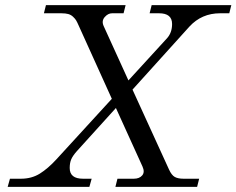

<svg xmlns="http://www.w3.org/2000/svg" viewBox="-20 -732 926 752"><path d="M10 0 19 -32H62Q104 -32 136 -52Q168 -72 201 -108L418 -345L289 -630Q282 -646 278 -652.5Q274 -659 266 -666.5Q258 -674 247.5 -677Q237 -680 220 -680H152L160 -712H472L464 -680H419Q403 -680 390 -665Q377 -650 386 -630L483 -417L634 -582Q654 -604 654 -638Q654 -680 603 -680H566L574 -712H886L878 -680H842Q770 -680 722 -628L499 -381L642 -68Q652 -46 664.5 -39Q677 -32 699 -32H760L752 0H432L440 -32H504Q526 -32 537 -45Q548 -58 538 -80L434 -309L281 -140Q265 -122 259 -108Q253 -94 253 -74Q253 -32 305 -32H339L330 0Z"/></svg>

Font: Old Standard TT
Style: Italic
Weight: 400
Italic angle: -15.2°
Designer: Alexey Kryukov <alexios@thessalonica.org.ru>
Version: Version 2.2